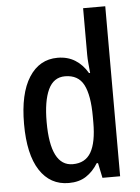

<svg xmlns="http://www.w3.org/2000/svg" viewBox="-54 -803 625 855"><g transform="rotate(-5 258.5 -375.0)"><path d="M219 10Q136 10 89.5 -61.5Q43 -133 43 -269Q43 -405 89.5 -477.5Q136 -550 217 -550Q262 -550 295.5 -529Q329 -508 351 -470H356Q354 -492 352 -513Q350 -534 350 -552V-760H449V0H370L356 -67H350Q328 -31 296.5 -10.5Q265 10 219 10ZM244 -72Q300 -72 325.5 -116Q351 -160 351 -249V-275Q351 -371 326.5 -418Q302 -465 243 -465Q192 -465 168 -414Q144 -363 144 -269Q144 -72 244 -72Z"/></g></svg>

Font: Noto Sans Malayalam Condensed Medium
Style: Regular
Weight: 500
Width: 3
Designer: Jelle Bosma - Monotype Design Team
Foundry: Monotype Imaging Inc.
Version: Version 2.104; ttfautohint (v1.8.4.7-5d5b)